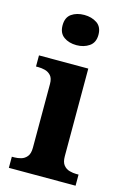

<svg xmlns="http://www.w3.org/2000/svg" viewBox="-118 -827 588 884"><g transform="rotate(15 176.0 -385.0)"><path d="M171 -626Q135 -626 110.5 -643.5Q86 -661 86 -698Q86 -736 110.5 -753Q135 -770 171 -770Q206 -770 231.5 -753Q257 -736 257 -698Q257 -661 231.5 -643.5Q206 -626 171 -626ZM17 0V-53H29Q44 -53 60.5 -57.5Q77 -62 88.5 -76Q100 -90 100 -118V-422Q100 -449 88 -462Q76 -475 59.5 -479Q43 -483 29 -483H17V-536H252V-118Q252 -90 263.5 -76Q275 -62 292 -57.5Q309 -53 323 -53H335V0Z"/></g></svg>

Font: Noto Serif Toto
Style: Bold
Weight: 700
Designer: Monotype Design Team
Foundry: Monotype Imaging Inc.
Version: Version 2.001; ttfautohint (v1.8.4.7-5d5b)